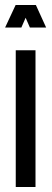

<svg xmlns="http://www.w3.org/2000/svg" viewBox="-48 -748 206 768"><path d="M15 0H94V-547H15ZM-27.5 -638H37.5L54.5 -677L71.5 -638H136.5L95.5 -728H14.5Z"/></svg>

Font: League Gothic Condensed
Style: Regular
Weight: 400
Width: 3
Designer: The League of Moveable Type
Version: Version 1.600; ttfautohint (v1.8.3)